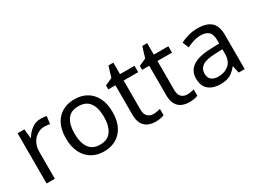

<svg xmlns="http://www.w3.org/2000/svg" viewBox="-42 -1212 2365 1775"><g transform="rotate(-30 1140.5 -324.5)"><path d="M335 -546Q350 -546 367.5 -544.5Q385 -543 398 -540L387 -459Q374 -462 358.5 -464Q343 -466 329 -466Q288 -466 252 -443.5Q216 -421 194.5 -380.5Q173 -340 173 -286V0H85V-536H157L167 -438H171Q197 -482 238 -514Q279 -546 335 -546Z M944 -269Q944 -136 876.5 -63Q809 10 694 10Q623 10 567.5 -22.5Q512 -55 480 -117.5Q448 -180 448 -269Q448 -402 515 -474Q582 -546 697 -546Q770 -546 825.5 -513.5Q881 -481 912.5 -419.5Q944 -358 944 -269ZM539 -269Q539 -174 576.5 -118.5Q614 -63 696 -63Q777 -63 815 -118.5Q853 -174 853 -269Q853 -364 815 -418Q777 -472 695 -472Q613 -472 576 -418Q539 -364 539 -269Z M1262 -62Q1282 -62 1303 -65.5Q1324 -69 1337 -73V-6Q1323 1 1297 5.5Q1271 10 1247 10Q1205 10 1169.5 -4.5Q1134 -19 1112 -55Q1090 -91 1090 -156V-468H1014V-510L1091 -545L1126 -659H1178V-536H1333V-468H1178V-158Q1178 -109 1201.5 -85.5Q1225 -62 1262 -62Z M1623 -62Q1643 -62 1664 -65.5Q1685 -69 1698 -73V-6Q1684 1 1658 5.5Q1632 10 1608 10Q1566 10 1530.5 -4.5Q1495 -19 1473 -55Q1451 -91 1451 -156V-468H1375V-510L1452 -545L1487 -659H1539V-536H1694V-468H1539V-158Q1539 -109 1562.5 -85.5Q1586 -62 1623 -62Z M2008 -545Q2106 -545 2153 -502Q2200 -459 2200 -365V0H2136L2119 -76H2115Q2080 -32 2041.5 -11Q2003 10 1935 10Q1862 10 1814 -28.5Q1766 -67 1766 -149Q1766 -229 1829 -272.5Q1892 -316 2023 -320L2114 -323V-355Q2114 -422 2085 -448Q2056 -474 2003 -474Q1961 -474 1923 -461.5Q1885 -449 1852 -433L1825 -499Q1860 -518 1908 -531.5Q1956 -545 2008 -545ZM2034 -259Q1934 -255 1895.5 -227Q1857 -199 1857 -148Q1857 -103 1884.5 -82Q1912 -61 1955 -61Q2023 -61 2068 -98.5Q2113 -136 2113 -214V-262Z"/></g></svg>

Font: Noto Sans Tagalog
Style: Regular
Weight: 400
Designer: Monotype Design Team
Foundry: Monotype Imaging Inc.
Version: Version 2.001; ttfautohint (v1.8.4.7-5d5b)